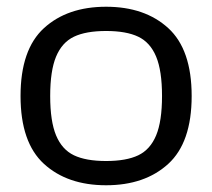

<svg xmlns="http://www.w3.org/2000/svg" viewBox="-20 -536 630 570"><path d="M549 -251Q549 -113 479.5 -49.5Q410 14 295 14Q180 14 110.5 -49.5Q41 -113 41 -251Q41 -389 110.5 -452.5Q180 -516 295 -516Q410 -516 479.5 -452.5Q549 -389 549 -251ZM129 -251Q129 -176 146.5 -134Q164 -92 199.5 -75Q235 -58 295 -58Q355 -58 390.5 -75Q426 -92 443.5 -134Q461 -176 461 -251Q461 -326 443.5 -368Q426 -410 390.5 -427Q355 -444 295 -444Q235 -444 199.5 -427Q164 -410 146.5 -368Q129 -326 129 -251Z"/></svg>

Font: Rhodium Libre
Style: Regular
Weight: 400
Designer: James Puckett
Foundry: Dunwich Type Founders
Version: Version 1.001; ttfautohint (v1.3)